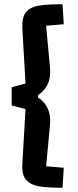

<svg xmlns="http://www.w3.org/2000/svg" viewBox="-20 -764 366 903"><path d="M280 25 274 119Q203 119 164 112.5Q125 106 103.5 82.5Q82 59 85 8L100 -251L35 -268V-354L100 -371L85 -633Q83 -684 103 -707.5Q123 -731 161.5 -737.5Q200 -744 274 -744L280 -650L197 -643L215 -447Q216 -440 216 -426Q216 -354 159 -317V-305Q216 -268 216 -196Q216 -182 215 -175L197 18Z"/></svg>

Font: Changa Medium
Style: Regular
Weight: 500
Designer: Eduardo Rodriguez Tunni
Foundry: Eduardo Rodriguez Tunni
Version: Version 2.002; ttfautohint (v1.5) -l 8 -r 50 -G 150 -x 14 -H